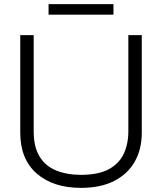

<svg xmlns="http://www.w3.org/2000/svg" viewBox="-20 -899 784 929"><path d="M78 -257V-729H143V-264Q143 -188 171.5 -141.5Q200 -95 252 -74Q304 -53 372 -53Q455 -53 505 -79.5Q555 -106 578 -153.5Q601 -201 601 -264V-729H666V-257Q666 -177 632 -117Q598 -57 532.5 -23.5Q467 10 372 10Q237 10 157.5 -59.5Q78 -129 78 -257ZM215 -828V-879H529V-828Z"/></svg>

Font: BDO Grotesk Light
Style: Regular
Weight: 300
Designer: Deni Anggara
Foundry: Lokal Container
Version: Version 2.000